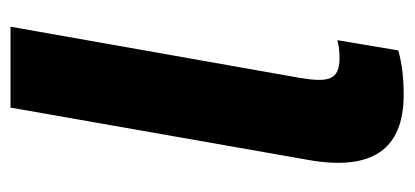

<svg xmlns="http://www.w3.org/2000/svg" viewBox="-226 -534 769 356"><g transform="rotate(-90 158.0 -355.5)"><path d="M161 9C191 9 218 6 243 -1L262 -114C251 -111 240 -110 229 -110C189 -110 183 -129 192 -183L287 -720H137L40 -168C19 -50 59 9 161 9Z"/></g></svg>

Font: Fixel Display 20240404
Style: Bold Italic
Weight: 700
Italic angle: -10°
Designer: AlfaBravo + MacPaw
Foundry: Kyrylo Tkachov, Marchela Mozhyna, Serhii Makarenko, Maria Weinstein, Zakhar Kryvoshyya
Version: Version 1.211;Glyphs 3.2 (3225)